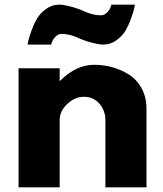

<svg xmlns="http://www.w3.org/2000/svg" viewBox="-20 -807 701 827"><path d="M321 -642Q281 -661 245 -661Q231 -661 219.5 -649.5Q208 -638 204 -626L200 -615H99Q100 -622 102.5 -633.5Q105 -645 115.5 -674.5Q126 -704 139.5 -727Q153 -750 178.5 -768.5Q204 -787 235 -787Q252 -787 278 -780.5Q304 -774 322 -767L339 -760Q379 -741 415 -741Q429 -741 440.5 -752.5Q452 -764 456 -776L460 -787H561Q560 -780 557.5 -768.5Q555 -757 544.5 -727.5Q534 -698 520.5 -675Q507 -652 481.5 -633.5Q456 -615 425 -615Q408 -615 382 -621.5Q356 -628 338 -635ZM237 0V-290Q237 -328 269.5 -359Q302 -390 342 -390Q383 -390 408.5 -360Q434 -330 434 -290V0H611V-338Q611 -389 589.5 -427.5Q568 -466 533.5 -487Q499 -508 461.5 -518Q424 -528 386 -528Q308 -528 239 -459H237V-513H60V0Z"/></svg>

Font: Hussar
Style: BoldWeb
Weight: 700
Foundry: Cannot Into Space Fonts
Version: Version 2.00